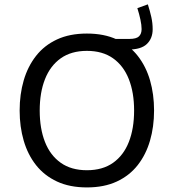

<svg xmlns="http://www.w3.org/2000/svg" viewBox="-20 -838 782 864"><path d="M645.3 -818.4 598.1 -801.3Q606.7 -774.2 611.9 -749.8Q617.2 -725.3 617.2 -707Q617.2 -685.8 605.3 -674.3Q593.5 -662.8 561.8 -662.8H485.4V-615H556.9Q615 -615 641 -640.1Q667 -665.3 667 -706.5Q667 -734.1 660.9 -761.4Q654.8 -788.6 645.3 -818.4ZM371.1 -687Q293.5 -687 236.5 -660.5Q179.4 -634 142.2 -586.5Q105 -539.1 86.7 -476.3Q68.4 -413.6 68.4 -340.6Q68.4 -267.8 86.7 -205Q105 -142.1 142.3 -94.8Q179.7 -47.6 236.7 -21.1Q293.7 5.4 371.1 5.4Q448.5 5.4 505.5 -21.1Q562.5 -47.6 599.6 -94.8Q636.7 -142.1 655 -205Q673.3 -267.8 673.3 -340.6Q673.3 -413.6 655.2 -476.3Q637 -539.1 599.9 -586.5Q562.7 -634 505.7 -660.5Q448.7 -687 371.1 -687ZM371.1 -609.1Q441.4 -609.1 488.6 -575.7Q535.9 -542.2 559.7 -481.9Q583.5 -421.6 583.5 -340.6Q583.5 -259.5 559.8 -199.2Q536.1 -138.9 489 -105.5Q441.9 -72 371.1 -72Q300.5 -72 253.3 -105.5Q206.1 -138.9 182.4 -199.2Q158.7 -259.5 158.7 -340.6Q158.7 -421.6 182.5 -481.9Q206.3 -542.2 253.5 -575.7Q300.8 -609.1 371.1 -609.1Z"/></svg>

Font: Estedad-FD-VF Thin
Style: Regular
Weight: 100
Designer: Amin Abedi
Version: Version 5.0